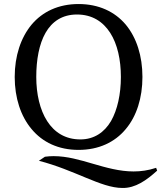

<svg xmlns="http://www.w3.org/2000/svg" viewBox="-20 -732 800 953"><path d="M53 -350C53 -246 83 -155 137 -91C191 -26 270 12 370 12C470 12 550 -26 604 -91C658 -155 687 -246 687 -350C687 -454 658 -545 604 -610C550 -674 470 -712 370 -712C270 -712 191 -674 137 -610C83 -545 53 -454 53 -350ZM160 -350C160 -435 174 -513 206 -569C238 -625 289 -660 362 -660C437 -660 491 -625 527 -569C563 -513 580 -435 580 -350C580 -265 563 -187 531 -131C498 -75 447 -40 379 -40C304 -40 250 -75 214 -131C178 -187 160 -265 160 -350ZM755 101C716 114 679 119 643 119C574 119 507 100 442 81C377 62 313 43 246 43C232 43 218 44 203 46L173 66C262 89 338 122 406 150C474 178 533 201 588 201C652 202 707 163 760 115Z"/></svg>

Font: PT Serif
Style: Regular
Weight: 400
Designer: A.Korolkova, O.Umpeleva, V.Yefimov
Foundry: ParaType Ltd
Version: Version 1.000;PS 001.000;hotconv 1.0.88;makeotf.lib2.5.64775